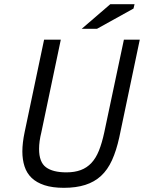

<svg xmlns="http://www.w3.org/2000/svg" viewBox="-20 -890 689 919"><path d="M573 -700H649L551 -233Q537 -169 516 -123Q495 -77 463.5 -48Q432 -19 388 -5Q344 9 286 9Q231 9 193 -3.5Q155 -16 131.5 -38.5Q108 -61 97.5 -93.5Q87 -126 87 -165Q87 -206 98 -258L191 -700H271L178 -257Q167 -213 167 -177Q167 -114 200 -89.5Q233 -65 298 -65Q337 -65 366.5 -76Q396 -87 417.5 -110Q439 -133 453.5 -169Q468 -205 479 -256ZM508 -870H624L619 -849L444 -752H371Z"/></svg>

Font: PT Sans
Style: Italic
Weight: 400
Italic angle: -12°
Designer: A.Korolkova, O.Umpeleva, V.Yefimov
Foundry: ParaType Ltd
Version: Version 2.003W OFL